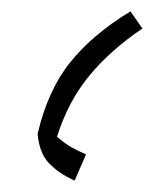

<svg xmlns="http://www.w3.org/2000/svg" viewBox="-20 -690 285 337"><path d="M209 -670 230 -640Q175 -603 137.5 -558Q100 -513 80 -450Q94 -438 104.5 -432Q115 -426 131 -419L111 -373Q84 -385 66.5 -403Q49 -421 46 -455Q64 -532 103.5 -581Q143 -630 209 -670Z"/></svg>

Font: Noto Sans Arabic SemCond Light
Style: Regular
Weight: 300
Width: 4
Designer: Monotype Design Team, Nadine Chahine, Nizar Qandah and Khaled Hosny
Foundry: Monotype Imaging Inc.
Version: Version 2.012; ttfautohint (v1.8.4.7-5d5b)